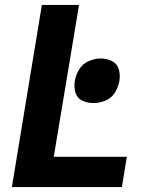

<svg xmlns="http://www.w3.org/2000/svg" viewBox="-20 -755 616 775"><path d="M28 0H472L492 -122H197L299 -735H149ZM357 -339Q382 -339 406 -349Q430 -359 444 -381.5Q458 -404 462 -429Q466 -453 459.5 -475.5Q453 -498 432 -508.5Q411 -519 387 -519Q363 -519 338.5 -508.5Q314 -498 300 -475.5Q286 -453 282 -429Q278 -404 284.5 -381.5Q291 -359 312 -349Q333 -339 357 -339Z"/></svg>

Font: Iosevka Sparkle Heavy Oblique
Style: Regular
Weight: 900
Italic angle: -9°
Designer: Belleve Invis
Foundry: Belleve Invis
Version: Version 4.5.0; ttfautohint (v1.8.3)